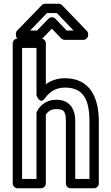

<svg xmlns="http://www.w3.org/2000/svg" viewBox="-20 -981 595 1026"><path d="M281 -448C231 -448 197 -422 178 -387C176 -383 175 -379 175 -375V-25H98V-725H175V-471C175 -471 193 -419 220 -456C245 -490 278 -513 327 -513C421 -513 458 -455 458 -333V-25H382V-334C382 -402 350 -448 281 -448ZM281 -398C320 -398 332 -387 332 -334V0C332 11 342 25 357 25H483C494 25 508 15 508 0V-333C508 -465 457 -563 327 -563C287 -563 253 -551 225 -531V-750C225 -761 215 -775 200 -775H73C62 -775 48 -765 48 -750V0C48 11 58 25 73 25H200C211 25 225 15 225 0V-368C236 -386 252 -398 281 -398ZM373 -818H336L276 -881C267 -891 250 -892 239 -881L178 -818H141L231 -911H284ZM451 -799C451 -804 449 -811 444 -816L312 -953C308 -957 301 -961 294 -961H221C215 -961 208 -958 203 -953L72 -818C68 -814 65 -808 65 -801V-793C65 -782 75 -768 90 -768H189C195 -768 202 -771 207 -776L257 -828L307 -776C311 -772 318 -768 325 -768H426C437 -768 451 -778 451 -793Z"/></svg>

Font: Asimov
Style: NarOu
Weight: 500
Designer: Google
Version: Version 2.000980; 2014